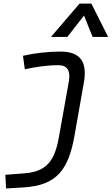

<svg xmlns="http://www.w3.org/2000/svg" viewBox="-20 -815 626 1069"><path d="M13.7 234.4 109.9 228.5C296.4 217.8 361.3 129.9 395 -60.5L446.8 -354.5C467.8 -472.2 425.8 -527.8 316.9 -527.8C245.1 -527.8 172.4 -519 107.9 -504.4L118.2 -429.2C178.2 -442.4 242.7 -452.1 304.7 -452.1C354.5 -452.1 374 -422.4 363.3 -361.3L307.6 -49.8C284.7 78.1 241.2 140.1 117.2 149.9L9.8 158.2ZM488.8 -794.9H422.9L263.7 -609.4H355L447.8 -728.5L495.6 -609.4H582Z"/></svg>

Font: Cascadia Mono SemiLight
Style: Italic
Weight: 350
Italic angle: -10°
Monospace: yes
Designer: Aaron Bell
Foundry: Saja Typeworks
Version: Version 2404.023